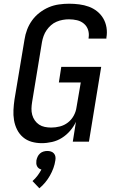

<svg xmlns="http://www.w3.org/2000/svg" viewBox="-20 -763 640 1034"><path d="M205 8Q176 8 150 0.5Q124 -7 104 -24Q84 -41 72 -65Q60 -89 55.5 -116Q51 -143 52.5 -171Q54 -199 58 -227L112 -550Q116 -577 126 -603.5Q136 -630 153 -653.5Q170 -677 193.5 -695Q217 -713 243 -724Q269 -735 297 -739Q325 -743 352 -743Q379 -743 406.5 -739.5Q434 -736 458.5 -727Q483 -718 503 -702Q523 -686 536 -664Q549 -642 553.5 -615Q558 -588 553 -560V-555H457V-558Q461 -581 454.5 -601.5Q448 -622 432 -635.5Q416 -649 395 -654Q374 -659 351 -659Q335 -659 318 -656Q301 -653 284.5 -646Q268 -639 254.5 -627Q241 -615 231 -600.5Q221 -586 215 -569.5Q209 -553 206 -536L153 -214Q150 -196 149.5 -178.5Q149 -161 153.5 -144.5Q158 -128 167.5 -114.5Q177 -101 190.5 -92Q204 -83 221 -79.5Q238 -76 256 -76Q279 -76 302.5 -82Q326 -88 345.5 -103Q365 -118 377 -140Q389 -162 392 -185L415 -319H297L310 -403H525L459 0H372L389 -107Q377 -81 357.5 -58.5Q338 -36 313.5 -20.5Q289 -5 260.5 1.5Q232 8 205 8ZM192 251 155 212Q170 199 182 183Q194 167 203 150Q195 148 189 143.5Q183 139 179.5 132Q176 125 175.5 117Q175 109 176 101Q178 91 182.5 81Q187 71 195.5 63.5Q204 56 214.5 53Q225 50 235 50Q245 50 254.5 53Q264 56 270.5 63.5Q277 71 278.5 81Q280 91 278 101Q275 122 267.5 142.5Q260 163 249 182.5Q238 202 223.5 219.5Q209 237 192 251Z"/></svg>

Font: Iosevka Custom Medium
Style: Italic
Weight: 500
Italic angle: -9°
Designer: Belleve Invis
Foundry: Belleve Invis
Version: Version 27.0.1